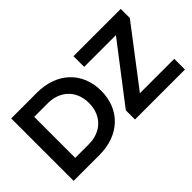

<svg xmlns="http://www.w3.org/2000/svg" viewBox="-75 -1111 1522 1522"><g transform="rotate(-45 686.5 -350.0)"><path d="M85 0H375C597 0 745 -140 745 -350C745 -560 597 -700 375 -700H85ZM375 -120H223V-580H375C515 -580 608 -488 608 -350C608 -212 515 -120 375 -120ZM948 -120 1313 -598V-700H783V-580H1139L773 -103V0H1333V-120Z"/></g></svg>

Font: Goli SemiBold
Style: Regular
Weight: 600
Designer: jaikishan Patel
Foundry: MagicType
Version: Version 1.000;Glyphs 3.2 (3242)